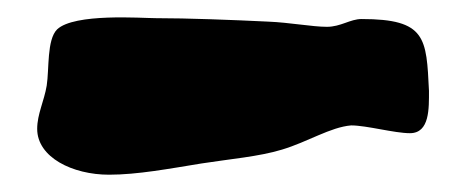

<svg xmlns="http://www.w3.org/2000/svg" viewBox="-20 -450 544 222"><path d="M476 -345C473 -406 473 -428 398 -428C385 -428 374 -419 358 -419C341 -419 315 -424 290 -425C249 -427 197 -429 160 -429C144 -429 66 -435 46 -416C34 -404 37 -370 34 -351C31 -333 23 -318 23 -301C23 -268 64 -248 106 -248C139 -248 176 -255 213 -261C245 -266 280 -269 306 -277C336 -286 362 -303 386 -305C404 -305 436 -296 454 -296C477 -296 476 -325 476 -345Z"/></svg>

Font: Freckle Face
Style: Regular
Weight: 400
Designer: Astigmatic (AOETI)
Foundry: Astigmatic (AOETI)
Version: Version 1.000